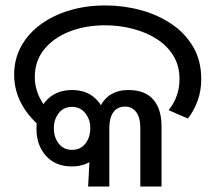

<svg xmlns="http://www.w3.org/2000/svg" viewBox="-20 -686 792 706"><path d="M152 -201Q91 -247 61.5 -299.5Q32 -352 32 -411Q32 -469 58 -516Q84 -563 130 -596.5Q176 -630 236.5 -648Q297 -666 367 -666Q434 -666 497 -649Q560 -632 610.5 -598Q661 -564 690.5 -513.5Q720 -463 720 -395Q720 -353 707 -316.5Q694 -280 671 -250L600 -281Q619 -304 629.5 -333Q640 -362 640 -395Q640 -445 617 -482Q594 -519 555 -543.5Q516 -568 467 -580.5Q418 -593 367 -593Q294 -593 235.5 -570Q177 -547 142.5 -504.5Q108 -462 108 -403Q108 -363 126 -326.5Q144 -290 178 -258L152 -201ZM244 -74Q184 -74 149 -113Q114 -152 114 -213Q114 -276 149.5 -315.5Q185 -355 245 -355Q304 -355 338.5 -316Q373 -277 373 -215Q373 -153 338 -113.5Q303 -74 244 -74ZM245 -135Q276 -135 294 -158Q312 -181 312 -215Q312 -247 293.5 -270Q275 -293 245 -293Q214 -293 196 -270Q178 -247 178 -214Q178 -181 196 -158Q214 -135 245 -135ZM312 -148 335 -222Q335 -264 348.5 -293.5Q362 -323 388.5 -339Q415 -355 452 -355Q483 -355 506 -346Q529 -337 544 -319.5Q559 -302 566.5 -277.5Q574 -253 574 -222V0H496V-216Q496 -253 481 -273.5Q466 -294 440 -294Q412 -294 397 -273.5Q382 -253 382 -216V0H304Z"/></svg>

Font: uoriya15
Style: Book
Weight: 400
Designer: Jelle Bosma - Monotype Design Team
Foundry: Monotype Imaging Inc.
Version: Version 2.003